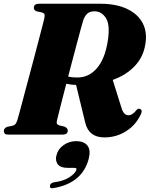

<svg xmlns="http://www.w3.org/2000/svg" viewBox="-28 -720 800 1027"><path d="M726.5 -111Q699 -51 646.2 -18Q593.5 15 530.5 15Q447 15 428 -63.5L379 -265.5Q350.5 -266.5 326.5 -272Q308 -200.5 293.8 -144.8Q279.5 -89 276.5 -75Q273.5 -62 277.2 -57Q281 -52 290.5 -49L317.5 -42.5Q334.5 -34.5 334.5 -22Q334.5 0 306.5 0H16Q2.5 0 -2.5 -5.2Q-7.5 -10.5 -7.5 -19Q-7.5 -27.5 -2.2 -33.2Q3 -39 10.5 -41.5L41 -48Q50.5 -50.5 55.5 -57.5Q60.5 -64.5 64.5 -76.5Q67 -84.5 75.5 -115.5Q84 -146.5 96.2 -193Q108.5 -239.5 123 -293.5Q137.5 -347.5 151.8 -401.2Q166 -455 178 -501.2Q190 -547.5 198.2 -578.8Q206.5 -610 208 -617Q212 -634 210.5 -641.5Q209 -649 196 -653.5L168 -659.5Q153 -665 153 -678Q153 -700 180.5 -700H508.5Q592.5 -700 650.8 -672.8Q709 -645.5 735 -596.5Q761 -547.5 749 -481Q738.5 -415.5 693 -367Q647.5 -318.5 575 -292.5L622 -142.5Q633.5 -103.5 659.5 -103.5Q681 -103.5 703 -132.5Q711.5 -141 720.5 -137.5Q735.5 -132 726.5 -111ZM416.5 -609.5Q413.5 -600.5 405.8 -571.8Q398 -543 386.8 -500.8Q375.5 -458.5 362.5 -409.2Q349.5 -360 336.5 -310.5Q349 -307.5 361.5 -306.5Q374 -305.5 386.5 -305.5Q447 -305.5 490 -354.8Q533 -404 548.5 -500.5Q562 -586.5 538.8 -623Q515.5 -659.5 478 -659.5Q452 -659.5 438.2 -646.5Q424.5 -633.5 416.5 -609.5ZM336.5 178Q294.5 178 280.5 158Q266.5 138 274 110.5Q282.5 76.5 312.5 55.8Q342.5 35 379.5 35Q421.5 35 440 59Q458.5 83 446.5 129.5Q412.5 259.5 259 286Q237.5 290.5 239 275Q240 260 259 255.5Q314 248.5 345 227Q376 205.5 380.5 188.5Q383.5 178 370.5 178Z"/></svg>

Font: Fraunces 72pt Black
Style: Italic
Weight: 900
Italic angle: -16°
Version: Version 1.000;[b76b70a41]